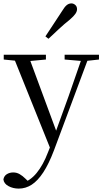

<svg xmlns="http://www.w3.org/2000/svg" viewBox="-30 -838 602 1129"><path d="M80 271Q47 271 20 256.5Q-7 242 -10 217Q-6 196 10.5 186Q27 176 48 176Q68 176 85.5 186Q103 196 120 213L149 241L117 257L97 240Q147 226 185.5 179Q224 132 252 58L281 -15L285 -28L374 -274L458 -516H497L287 47Q257 126 224.5 175.5Q192 225 156.5 248Q121 271 80 271ZM272 51 44 -516H135L304 -59L310 -46ZM-8 -488V-516H240V-488L133 -478H91ZM350 -488V-516H552V-488L470 -479H455ZM237 -624Q261 -661 285.5 -697.5Q310 -734 335 -773Q350 -798 362.5 -808Q375 -818 390 -818Q402 -818 412.5 -809Q423 -800 423 -784Q423 -771 413.5 -757Q404 -743 381 -723Q347 -696 316.5 -667.5Q286 -639 255 -610Z"/></svg>

Font: Noto Serif KR
Style: Regular
Weight: 400
Designer: Ryoko NISHIZUKA  (kana & ideographs); Frank Grießhammer (Latin, Greek & Cyrillic); Wenlong ZHANG  (bopomofo); Sandoll Co
Foundry: Adobe
Version: Version 2.003-H1;hotconv 1.1.1;makeotfexe 2.6.0